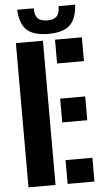

<svg xmlns="http://www.w3.org/2000/svg" viewBox="-64 -1022 571 1061"><g transform="rotate(-5 222.0 -491.5)"><path d="M50 0V-800H200V0ZM267 -668V-800H416V-668ZM267 -341V-473H406V-341ZM267 0V-132H416V0ZM234 -835Q153 -835 115.2 -869.2Q77.5 -903.5 73 -983H165Q165 -944 181.2 -927Q197.5 -910 234 -910Q271 -910 287 -927Q303 -944 303 -983H395Q390 -903.5 352.2 -869.2Q314.5 -835 234 -835Z"/></g></svg>

Font: Big Shoulders Stencil Text Black
Style: Regular
Weight: 900
Designer: Patric King
Foundry: XO Type Co
Version: Version 1.000